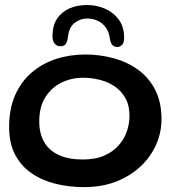

<svg xmlns="http://www.w3.org/2000/svg" viewBox="-20 -722 710 768"><path d="M315.5 26.5Q257.5 26.5 203.8 13.5Q150 0.5 107.8 -28Q65.5 -56.5 41 -102.2Q16.5 -148 16.5 -214Q16.5 -286.5 40.2 -340.8Q64 -395 106 -431.2Q148 -467.5 203.2 -485.8Q258.5 -504 321.5 -504Q378.5 -504 433 -489.5Q487.5 -475 531 -444Q574.5 -413 600.2 -363.8Q626 -314.5 626 -245Q626 -192.5 604.8 -144Q583.5 -95.5 543.2 -57.2Q503 -19 445.8 3.8Q388.5 26.5 315.5 26.5ZM311 -84Q362 -84 397.5 -99.8Q433 -115.5 455.2 -141.2Q477.5 -167 487.8 -197.5Q498 -228 498 -258Q498 -300 481.8 -329.2Q465.5 -358.5 438.8 -376.5Q412 -394.5 379 -402.8Q346 -411 311.5 -411Q266.5 -411 226.5 -391.8Q186.5 -372.5 161.8 -333.8Q137 -295 137 -236Q137 -188 156.8 -153.8Q176.5 -119.5 215.5 -101.8Q254.5 -84 311 -84ZM221.5 -537Q208 -537 199 -547.2Q190 -557.5 190 -576.5Q190 -620.5 208.8 -648Q227.5 -675.5 258.8 -688.8Q290 -702 328 -702Q366.5 -702 400.2 -687.2Q434 -672.5 455.2 -643.5Q476.5 -614.5 476.5 -571Q476.5 -551 468.2 -542.5Q460 -534 448.5 -534Q437.5 -534 430 -541.5Q422.5 -549 419.5 -567.5Q416 -594.5 402.8 -612.5Q389.5 -630.5 370.2 -639.2Q351 -648 329 -648Q302 -648 279.2 -631Q256.5 -614 252 -575.5Q249.5 -556 243.2 -546.5Q237 -537 221.5 -537Z"/></svg>

Font: Gluten
Style: Regular
Weight: 400
Designer: Tyler Finck
Foundry: Etcetera Type Company
Version: Version 1.300